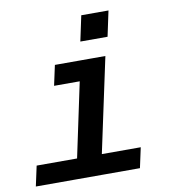

<svg xmlns="http://www.w3.org/2000/svg" viewBox="-84 -836 819 910"><g transform="rotate(-10 325.0 -381.0)"><path d="M210 0 327 -552H447L329 0ZM15 0 36 -97H537L516 0ZM183 -455 204 -552H387L366 -455ZM342 -640 368 -762H499L473 -640Z"/></g></svg>

Font: Azeret Mono Thin Medium
Style: Italic
Weight: 500
Italic angle: -12°
Version: Version 1.002